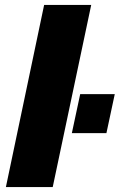

<svg xmlns="http://www.w3.org/2000/svg" viewBox="-20 -763 488 783"><path d="M4 0 160 -743H352L195 0ZM273 -220 307 -379H448L414 -220Z"/></svg>

Font: Saira Thin ExtraBold
Style: Italic
Weight: 800
Italic angle: -12°
Version: Version 1.101